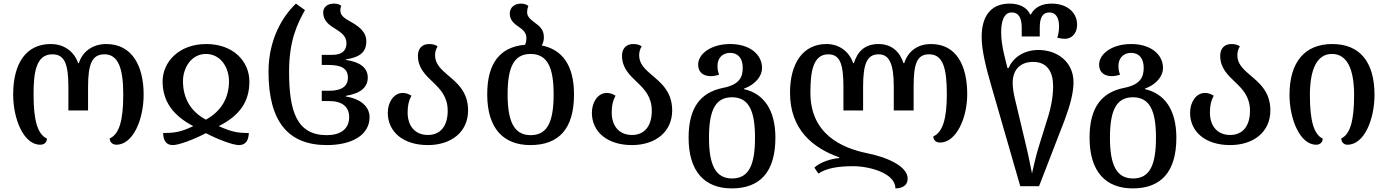

<svg xmlns="http://www.w3.org/2000/svg" viewBox="-20 -792 7690 1064"><path d="M203 10C227 10 240 -5 240 -24C189 -48 166 -122 166 -268C166 -386 178 -491 270 -491C336 -491 359 -441 359 -311V-180H468V-311C468 -441 492 -491 559 -491C636 -491 663 -412 663 -268C663 -122 640 -48 588 -25C588 -5 603 10 625 10C717 10 776 -129 776 -268C776 -425 713 -548 569 -548C491 -548 436 -504 417 -442H413C392 -504 338 -548 261 -548C126 -548 53 -443 53 -268C53 -132 111 10 203 10Z M938 12C971 12 1054 -19 1121 -54C1188 -19 1271 12 1304 12C1343 12 1357 -15 1359 -55C1297 -55 1267 -60 1192 -93C1307 -151 1362 -227 1362 -340C1362 -451 1274 -548 1123 -548C972 -548 881 -449 881 -340C882 -231 937 -153 1051 -93C983 -61 950 -55 884 -55C885 -11 902 12 938 12ZM1121 -129C1037 -173 994 -248 994 -342C994 -417 1041 -493 1121 -493C1202 -493 1249 -419 1249 -342C1249 -250 1206 -175 1121 -129Z M1791 12C1931 12 2028 -44 2028 -143C2028 -201 1978 -245 1897 -257V-261C1978 -274 2018 -308 2018 -362C2018 -415 1978 -448 1897 -460V-463C1974 -475 2010 -502 2010 -564C2010 -620 1960 -651 1919 -674C1886 -692 1866 -708 1866 -734C1866 -743 1867 -749 1871 -760C1862 -767 1849 -772 1831 -772C1794 -772 1771 -752 1771 -723C1771 -677 1804 -653 1839 -632C1872 -611 1900 -591 1900 -553C1900 -509 1873 -488 1820 -488H1763V-432H1801C1874 -432 1908 -411 1908 -361C1908 -315 1874 -289 1805 -289H1763V-232H1805C1876 -232 1915 -200 1915 -143C1915 -75 1864 -43 1791 -43C1623 -43 1582 -178 1582 -395C1582 -569 1628 -660 1670 -736L1620 -772C1544 -700 1468 -571 1468 -395C1468 -118 1577 12 1791 12Z M2351 12C2481 12 2574 -61 2574 -180C2574 -285 2511 -334 2459 -378C2423 -409 2391 -439 2391 -485C2391 -504 2396 -521 2405 -535C2395 -543 2379 -548 2358 -548C2320 -548 2296 -524 2296 -483C2296 -415 2338 -376 2380 -336C2421 -297 2461 -255 2461 -178C2461 -95 2422 -44 2351 -44C2281 -44 2239 -93 2239 -168C2239 -206 2244 -231 2260 -262C2244 -272 2227 -277 2212 -277C2161 -277 2129 -224 2129 -167C2129 -61 2215 12 2351 12Z M2982 -540C2990 -553 2994 -568 2994 -586C2994 -629 2969 -648 2944 -666C2922 -683 2901 -698 2901 -725C2901 -735 2903 -746 2908 -759C2898 -767 2885 -772 2867 -772C2830 -772 2805 -750 2805 -716C2805 -680 2830 -660 2855 -643C2877 -628 2897 -611 2897 -583C2897 -568 2895 -555 2890 -544C2753 -532 2680 -445 2680 -269C2680 -79 2771 12 2919 12C3078 12 3161 -79 3161 -269C3161 -431 3095 -518 2982 -540ZM2921 -43C2828 -43 2793 -120 2793 -269C2793 -418 2827 -493 2920 -493C3014 -493 3048 -418 3048 -269C3048 -120 3015 -43 2921 -43Z M3482 12C3612 12 3705 -61 3705 -180C3705 -285 3642 -334 3590 -378C3554 -409 3522 -439 3522 -485C3522 -504 3527 -521 3536 -535C3526 -543 3510 -548 3489 -548C3451 -548 3427 -524 3427 -483C3427 -415 3469 -376 3511 -336C3552 -297 3592 -255 3592 -178C3592 -95 3553 -44 3482 -44C3412 -44 3370 -93 3370 -168C3370 -206 3375 -231 3391 -262C3375 -272 3358 -277 3343 -277C3292 -277 3260 -224 3260 -167C3260 -61 3346 12 3482 12Z M4035 252C4192 252 4277 161 4277 -29C4277 -186 4210 -274 4103 -298V-301C4174 -327 4203 -376 4203 -415C4203 -492 4133 -548 4027 -548C3917 -548 3849 -491 3849 -435C3849 -385 3885 -370 3919 -370C3935 -370 3953 -374 3965 -378C3961 -389 3956 -403 3956 -427C3956 -470 3984 -499 4026 -499C4069 -499 4096 -470 4096 -416C4096 -366 4079 -323 3987 -305C3863 -280 3796 -197 3796 -29C3796 161 3887 252 4035 252ZM4037 197C3944 197 3909 120 3909 -29C3909 -178 3943 -253 4036 -253C4130 -253 4164 -178 4164 -29C4164 120 4131 197 4037 197Z M5139 -548C5061 -548 5010 -504 4991 -442H4987C4967 -504 4922 -548 4849 -548C4770 -548 4731 -504 4712 -442H4708C4687 -504 4633 -548 4560 -548C4431 -548 4358 -443 4358 -278C4358 -77 4481 27 4631 80V84C4586 87 4524 107 4493 137L4515 170C4560 140 4622 129 4709 129C4795 129 4942 166 4942 252C4981 252 5010 235 5010 198C5010 132 4904 81 4785 57C4643 28 4471 -50 4471 -278C4471 -388 4483 -491 4570 -491C4633 -491 4654 -441 4654 -312V-180H4763V-312C4763 -441 4786 -491 4849 -491C4907 -491 4933 -441 4933 -312V-180H5043V-312C5043 -441 5062 -491 5129 -491C5206 -491 5227 -414 5227 -269C5227 -134 5204 -59 5152 -36C5152 -16 5167 -2 5189 -2C5281 -2 5340 -141 5340 -269C5340 -425 5283 -548 5139 -548Z M5634 240H5738L5880 -127C5911 -210 5929 -279 5929 -336C5929 -450 5838 -515 5735 -515C5650 -515 5593 -470 5569 -415H5563L5544 -492C5535 -530 5528 -574 5528 -613C5528 -673 5543 -723 5586 -723C5627 -723 5642 -690 5642 -639V-590H5742V-639C5742 -697 5759 -723 5796 -723C5830 -723 5849 -695 5849 -645C5849 -617 5843 -594 5839 -583C5852 -580 5866 -577 5882 -577C5916 -577 5949 -604 5949 -655C5949 -720 5897 -772 5807 -772C5757 -772 5713 -753 5693 -712H5689C5670 -753 5627 -772 5575 -772C5470 -772 5420 -701 5420 -588C5420 -512 5444 -419 5473 -318ZM5699 169C5691 133 5679 67 5667 19L5604 -246C5596 -279 5592 -307 5592 -334C5592 -408 5637 -449 5705 -449C5785 -449 5816 -391 5816 -315C5816 -249 5802 -192 5790 -151L5737 19C5722 66 5707 133 5699 169Z M6257 252C6414 252 6499 161 6499 -29C6499 -186 6432 -274 6325 -298V-301C6396 -327 6425 -376 6425 -415C6425 -492 6355 -548 6249 -548C6139 -548 6071 -491 6071 -435C6071 -385 6107 -370 6141 -370C6157 -370 6175 -374 6187 -378C6183 -389 6178 -403 6178 -427C6178 -470 6206 -499 6248 -499C6291 -499 6318 -470 6318 -416C6318 -366 6301 -323 6209 -305C6085 -280 6018 -197 6018 -29C6018 161 6109 252 6257 252ZM6259 197C6166 197 6131 120 6131 -29C6131 -178 6165 -253 6258 -253C6352 -253 6386 -178 6386 -29C6386 120 6353 197 6259 197Z M6797 12C6927 12 7020 -61 7020 -180C7020 -285 6957 -334 6905 -378C6869 -409 6837 -439 6837 -485C6837 -504 6842 -521 6851 -535C6841 -543 6825 -548 6804 -548C6766 -548 6742 -524 6742 -483C6742 -415 6784 -376 6826 -336C6867 -297 6907 -255 6907 -178C6907 -95 6868 -44 6797 -44C6727 -44 6685 -93 6685 -168C6685 -206 6690 -231 6706 -262C6690 -272 6673 -277 6658 -277C6607 -277 6575 -224 6575 -167C6575 -61 6661 12 6797 12Z M7274 10C7297 10 7310 -5 7310 -24C7261 -47 7239 -124 7239 -264C7239 -414 7281 -493 7361 -493C7442 -493 7484 -416 7484 -264C7484 -127 7463 -48 7413 -25C7413 -5 7426 10 7447 10C7542 10 7597 -134 7597 -266C7597 -451 7514 -548 7363 -548C7212 -548 7126 -450 7126 -266C7126 -136 7182 10 7274 10Z"/></svg>

Font: Noto Serif Georgian Medium
Style: Regular
Weight: 500
Designer: Monotype Design Team, Akaki Razmadze
Foundry: Google LLC
Version: Version 2.003